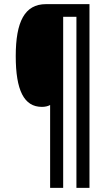

<svg xmlns="http://www.w3.org/2000/svg" viewBox="-20 -780 529 927"><path d="M412 127V-760H202C99 -760 56 -675 56 -509C56 -344 96 -264 182 -264C198 -264 211 -267 222 -273V127H285V-699H349V127Z"/></svg>

Font: Noto Sans Lao ExtraCondensed Medium
Style: Regular
Weight: 500
Width: 2
Designer: Monotype Design Team
Foundry: Monotype Imaging Inc.
Version: Version 2.003